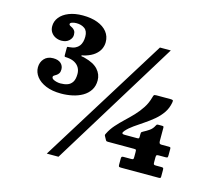

<svg xmlns="http://www.w3.org/2000/svg" viewBox="-113 -903 1225 1093"><g transform="rotate(15 500.0 -356.5)"><path d="M716 -700 250 50H319L780 -700ZM913 -31Q913 -40 910.8 -42.5Q908.5 -45 900 -45H868.5Q858 -45 855.5 -47.8Q853 -50.5 853 -60.5V-90.5Q853 -100.5 856.5 -102.8Q860 -105 869 -105H908Q918.5 -105 920.2 -108.2Q922 -111.5 922 -122V-156.5Q922 -163.5 920.2 -165.8Q918.5 -168 911 -168H867Q858.5 -168 855.8 -173Q853 -178 853 -185.5V-263.5Q853 -270.5 850.5 -271.8Q848 -273 841 -273H821Q814 -273 811.8 -270.8Q809.5 -268.5 807.5 -264Q798 -244.5 780.8 -232.8Q763.5 -221 748.5 -213.5Q741.5 -209.5 738.8 -207.5Q736 -205.5 736 -195V-181Q736 -173 734.2 -170.5Q732.5 -168 724.5 -168H651Q639.5 -168 636.8 -171.5Q634 -175 636.8 -180Q639.5 -185 643.5 -189.5Q661 -209.5 686.8 -227.5Q712.5 -245.5 741 -264.5Q769.5 -283.5 795.8 -305.5Q822 -327.5 840.5 -354.5Q859 -381.5 865 -416.5Q867 -427 863.8 -429.5Q860.5 -432 849 -432H768Q755 -432 752.5 -428.2Q750 -424.5 747.5 -415Q738 -379.5 719.2 -350.8Q700.5 -322 676.8 -297Q653 -272 628.2 -248.8Q603.5 -225.5 581.8 -201Q560 -176.5 546 -148Q543.5 -143.5 542.5 -140.5Q541.5 -137.5 544 -132.5L553.5 -115Q556.5 -109.5 558.5 -107.2Q560.5 -105 570.5 -105H720Q732 -105 734 -103Q736 -101 736 -89V-60.5Q736 -50.5 734 -47.8Q732 -45 722 -45H677Q669 -45 666.5 -42.2Q664 -39.5 664 -31.5V3.5Q664 14 667 16Q670 18 681 18H900.5Q908 18 910.5 16.2Q913 14.5 913 7ZM74 -411.5Q74 -382.5 93.2 -357.2Q112.5 -332 149.5 -316.5Q186.5 -301 239.5 -301Q273.5 -301 306 -308Q338.5 -315 364.8 -330.2Q391 -345.5 406.5 -369.5Q422 -393.5 422 -427Q422 -463 397 -490.8Q372 -518.5 318 -532.5Q306 -536 301 -535.8Q296 -535.5 296 -539.5Q296 -542.5 302.2 -543Q308.5 -543.5 318 -546.5Q351.5 -557 371.5 -573Q391.5 -589 400.8 -608.5Q410 -628 410 -649.5Q410 -684 389.8 -709.5Q369.5 -735 332.5 -749Q295.5 -763 245.5 -763Q198.5 -763 164 -749.2Q129.5 -735.5 110.8 -712Q92 -688.5 92 -659Q92 -637.5 102.5 -622.5Q113 -607.5 129.2 -600Q145.5 -592.5 163.5 -592.5Q191.5 -592.5 208 -608Q224.5 -623.5 224.5 -642.5Q224.5 -658.5 218.5 -667Q212.5 -675.5 204.5 -680Q196.5 -684.5 190.5 -687.5Q184.5 -690.5 184.5 -696Q184.5 -703.5 196.5 -707.2Q208.5 -711 221.5 -711Q250.5 -711 270 -697Q289.5 -683 289.5 -649.5Q289.5 -633 285.8 -619Q282 -605 273.8 -594.2Q265.5 -583.5 251.8 -576.8Q238 -570 217 -568.5Q212 -568 209.2 -568Q206.5 -568 205.2 -566.2Q204 -564.5 204 -558.5V-519Q204 -512.5 205.5 -510.5Q207 -508.5 210.5 -508.5Q214 -508.5 220 -508Q247.5 -506 265.5 -495.8Q283.5 -485.5 292.5 -469.5Q301.5 -453.5 301.5 -433Q301.5 -402 290.8 -385.2Q280 -368.5 262 -362.2Q244 -356 221.5 -356Q210 -356 197.8 -359Q185.5 -362 177.2 -367.2Q169 -372.5 169 -381Q169 -386 174.8 -389.5Q180.5 -393 188 -397.8Q195.5 -402.5 201 -411Q206.5 -419.5 206.5 -434Q206.5 -455.5 191 -469.8Q175.5 -484 145.5 -484Q112 -484 93 -463Q74 -442 74 -411.5Z"/></g></svg>

Font: Besley Black
Style: Regular
Weight: 900
Designer: Owen Earl
Foundry: indestructible type*
Version: Version 2.001